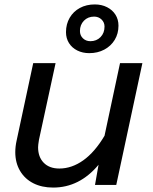

<svg xmlns="http://www.w3.org/2000/svg" viewBox="-20 -835 690 867"><path d="M152 -170Q152 -126 177.5 -100Q203 -74 248 -74Q304 -74 356 -111Q408 -148 452 -222L522 -550H623L505 0H409L425 -91Q339 12 220 12Q169 12 130.5 -7.5Q92 -27 70.5 -63.5Q49 -100 49 -148Q49 -173 55 -200L130 -550H231L156 -204Q152 -180 152 -170ZM278 -690Q278 -726 294.5 -754.5Q311 -783 340.5 -799Q370 -815 408 -815Q439 -815 463.5 -802.5Q488 -790 501.5 -768.5Q515 -747 515 -719Q515 -683 498 -655Q481 -627 451 -611Q421 -595 383 -595Q353 -595 329 -607Q305 -619 291.5 -640.5Q278 -662 278 -690ZM388 -649Q416 -649 434 -667.5Q452 -686 452 -715Q452 -734 438.5 -747Q425 -760 405 -760Q377 -760 359 -741.5Q341 -723 341 -695Q341 -675 354.5 -662Q368 -649 388 -649Z"/></svg>

Font: Azeret Mono
Style: Italic
Weight: 400
Italic angle: -12°
Designer: Martin Vácha
Foundry: Displaay
Version: Version 1.000; Glyphs 3.0.3, build 3074